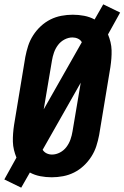

<svg xmlns="http://www.w3.org/2000/svg" viewBox="-33 -811 575 887"><path d="M65 56 -13 18 43 -83Q36 -100 31.5 -118.5Q27 -137 26.5 -156Q26 -175 27.5 -194.5Q29 -214 32 -234L84 -548Q89 -574 97 -599Q105 -624 120 -647.5Q135 -671 155.5 -690Q176 -709 200 -721Q224 -733 250.5 -738Q277 -743 303 -743Q330 -743 356 -738Q382 -733 404 -721L444 -791L522 -753L466 -652Q473 -635 477.5 -616.5Q482 -598 482.5 -579Q483 -560 481.5 -540.5Q480 -521 477 -501L425 -187Q420 -161 412 -136Q404 -111 389 -87.5Q374 -64 353.5 -45Q333 -26 309 -14Q285 -2 258.5 3Q232 8 206 8Q179 8 153 3Q127 -2 105 -14ZM169 -306 345 -616Q339 -627 327 -632.5Q315 -638 302 -638Q283 -638 265 -628.5Q247 -619 235 -603Q223 -587 216.5 -568.5Q210 -550 207 -531ZM207 -97Q226 -97 244 -106.5Q262 -116 274 -132Q286 -148 292.5 -166.5Q299 -185 302 -204L340 -429L164 -119Q171 -108 182.5 -102.5Q194 -97 207 -97Z"/></svg>

Font: Iosevka Extrabold
Style: Italic
Weight: 800
Italic angle: -9°
Monospace: yes
Designer: Belleve Invis
Foundry: Belleve Invis
Version: Version 32.5.0; ttfautohint (v1.8.4)